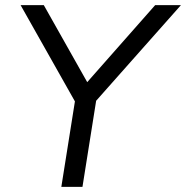

<svg xmlns="http://www.w3.org/2000/svg" viewBox="-20 -725 722 745"><path d="M218 0 276 -365 284 -308 60 -705H150L327 -391H305L582 -705H682L330 -308L358 -365L300 0Z"/></svg>

Font: Nunito Sans 12pt ExtraLight 12pt
Style: Italic
Weight: 400
Italic angle: -9°
Version: Version 3.101;gftools[0.9.27]